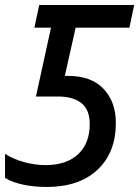

<svg xmlns="http://www.w3.org/2000/svg" viewBox="-25 -734 554 764"><path d="M160 10Q114 10 70.5 1.5Q27 -7 -5 -26V-122Q27 -101 70.5 -89Q114 -77 156 -77Q239 -77 285.5 -120Q332 -163 332 -240Q332 -298 298.5 -324Q265 -350 206 -350H118L178 -624H112L131 -714H509L490 -624H276L233 -432H245Q339 -432 387.5 -380Q436 -328 436 -245Q436 -127 363 -58.5Q290 10 160 10Z"/></svg>

Font: Noto Sans SemiCondensed Medium
Style: Italic
Weight: 500
Width: 4
Italic angle: -12°
Designer: Monotype Design Team
Foundry: Monotype Imaging Inc.
Version: Version 2.013; ttfautohint (v1.8.4.7-5d5b)